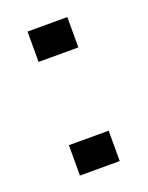

<svg xmlns="http://www.w3.org/2000/svg" viewBox="-85 -428 368 476"><g transform="rotate(-20 99.5 -190.0)"><path d="M44.9 0ZM44.9 -80.1H149.9V0H44.9ZM44.9 -379.9H149.9V-299.8H44.9Z"/></g></svg>

Font: Pfennig
Style: Bold
Weight: 700
Version: Version 20120410 ; ttfautohint (v0.8)